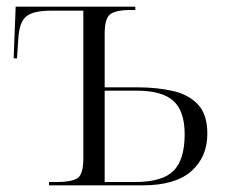

<svg xmlns="http://www.w3.org/2000/svg" viewBox="-20 -556 698 576"><path d="M127 0V-10H152Q193 -10 211.5 -21Q230 -32 230 -80V-524H133Q80 -524 59 -507Q38 -490 35 -441L31 -381H21L27 -536H386V-526H369Q331 -526 312.5 -514.5Q294 -503 294 -455V-294H392Q449 -294 497 -283.5Q545 -273 573.5 -243Q602 -213 602 -155Q602 -85 554 -42.5Q506 0 408 0ZM385 -10Q467 -10 500.5 -43.5Q534 -77 534 -153Q534 -223 500 -253.5Q466 -284 390 -284H294V-10Z"/></svg>

Font: Noto Serif Display Light
Style: Regular
Weight: 300
Designer: Monotype Design Team
Foundry: Monotype Imaging Inc.
Version: Version 2.009